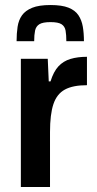

<svg xmlns="http://www.w3.org/2000/svg" viewBox="-20 -744 387 764"><path d="M63 0V-510H170L174 -420H181Q193 -459 212.5 -480Q232 -501 260.5 -509.5Q289 -518 326 -518V-405Q270 -405 238 -387.5Q206 -370 192.5 -329.5Q179 -289 179 -219V0ZM181 -724Q226 -724 252.5 -713.5Q279 -703 292 -683.5Q305 -664 309.5 -638Q314 -612 314 -580H244Q244 -605 241 -622Q238 -639 225 -647.5Q212 -656 181 -656Q150 -656 136.5 -647.5Q123 -639 119.5 -622Q116 -605 116 -580H46Q46 -611 50 -637.5Q54 -664 67.5 -683Q81 -702 108 -713Q135 -724 181 -724Z"/></svg>

Font: Saira SemiCondensed SemiBold
Style: Regular
Weight: 600
Width: 4
Designer: Hector Gatti with collaboration of the Omnibus-Type team
Foundry: Omnibus-Type
Version: Version 1.101